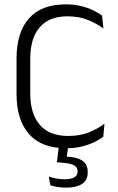

<svg xmlns="http://www.w3.org/2000/svg" viewBox="-20 -670 544 882"><path d="M285 11Q170.5 11 113.2 -54.2Q56 -119.5 56 -238.5V-401.5Q56 -520.5 112.8 -585.2Q169.5 -650 282.5 -650Q321 -650 352.5 -642.2Q384 -634.5 408.2 -622.5Q432.5 -610.5 449 -598L455 -539Q425 -561.5 384.5 -578.2Q344 -595 289.5 -595Q205.5 -595 162.2 -544.5Q119 -494 119 -400.5V-240.5Q119 -147.5 162.8 -96.5Q206.5 -45.5 293.5 -45.5Q347.5 -45.5 388.5 -62Q429.5 -78.5 460 -102L454.5 -42Q438 -29 413 -17Q388 -5 356 3Q324 11 285 11ZM294 -5 284.5 68 257.5 49Q263.5 49 271.5 49Q279.5 49 286.5 49.5Q336 52 359.5 69Q383 86 383 120V122Q383 157.5 357.2 174.8Q331.5 192 283.5 192Q263 192 244 188.8Q225 185.5 211.5 181.5L204 141Q219.5 146.5 237.8 150Q256 153.5 276.5 153.5Q306.5 153.5 321.5 144.5Q336.5 135.5 336.5 118.5V117.5Q336.5 97 318.2 88.2Q300 79.5 256.5 76.5Q251.5 76 247.8 76Q244 76 241.5 75.5L251 -5Z"/></svg>

Font: Anek Odia Light
Style: Regular
Weight: 300
Designer: Yesha Goshar & Mahesh Sahu (Odia), Yesha Goshar (Latin)
Foundry: Ek Type
Version: Version 1.003